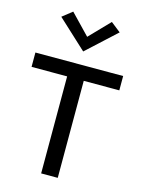

<svg xmlns="http://www.w3.org/2000/svg" viewBox="-134 -986 781 1061"><g transform="rotate(15 257.0 -455.0)"><path d="M6 -555V-637H508V-555H283L304.5 -576.5V0H209.5V-576.5L231 -555ZM259.5 -711 93 -865 149.5 -909.5 276.5 -777.5H243L370.5 -909.5L427 -865Z"/></g></svg>

Font: Karla Medium
Style: Regular
Weight: 500
Designer: Jonathan Pinhorn
Version: Version 2.001